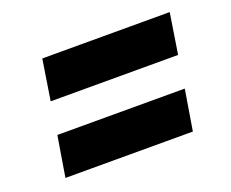

<svg xmlns="http://www.w3.org/2000/svg" viewBox="-74 -641 748 623"><g transform="rotate(-20 300.0 -330.0)"><path d="M537 -385H97L119 -525H559ZM497 -135H57L80 -275H520Z"/></g></svg>

Font: JetBrains Mono Extra Bold
Style: Italic
Weight: 800
Italic angle: -9°
Monospace: yes
Designer: Philipp Nurullin, Konstantin Bulenkov
Foundry: JetBrains
Version: 2.002